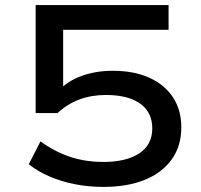

<svg xmlns="http://www.w3.org/2000/svg" viewBox="-20 -725 788 754"><path d="M386 9Q328 9 274.5 -1.5Q221 -12 174.5 -32Q128 -52 93 -80L139 -170Q195 -129 255.5 -109Q316 -89 386 -89Q475 -89 526.5 -122.5Q578 -156 578 -221Q578 -284 530.5 -318Q483 -352 396 -352Q339 -352 292 -334.5Q245 -317 206 -281H120V-705H642V-608H228V-372H214Q246 -407 301 -427Q356 -447 423 -447Q507 -447 567 -419.5Q627 -392 659.5 -342.5Q692 -293 692 -225Q692 -151 654 -98.5Q616 -46 548 -18.5Q480 9 386 9Z"/></svg>

Font: Nunito Sans 10pt Expanded SemiBold
Style: Regular
Weight: 600
Width: 7
Designer: Vernon Adams
Foundry: Vernon Adams
Version: Version 3.101;gftools[0.9.27]